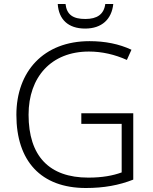

<svg xmlns="http://www.w3.org/2000/svg" viewBox="-20 -931 764 961"><path d="M547 -911H507C500 -859 466 -836 407 -836C346 -836 314 -857 308 -911H269C274 -834 321 -788 406 -788C490 -788 539 -835 547 -911ZM387 -364V-311H589V-68C545 -52 492 -42 422 -42C226 -42 123 -150 123 -357C123 -545 236 -673 425 -673C491 -673 555 -658 615 -631L638 -682C576 -711 506 -725 428 -725C198 -725 62 -573 62 -356C62 -126 184 10 410 10C500 10 576 -4 647 -32V-364Z"/></svg>

Font: Noto Sans Meetei Mayek Light
Style: Regular
Weight: 300
Designer: Monotype Design Team and Neelakash Kshetrimayum
Foundry: Monotype Imaging Inc.
Version: Version 2.002